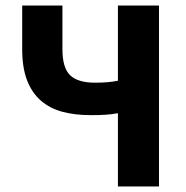

<svg xmlns="http://www.w3.org/2000/svg" viewBox="-20 -672 670 692"><path d="M405 0V-264Q383 -260 361 -258.5Q339 -257 307 -257Q249 -257 203.5 -269.5Q158 -282 126 -310.5Q94 -339 77 -384Q60 -429 60 -495V-652H205V-495Q205 -427 233 -400.5Q261 -374 322 -374Q351 -374 370.5 -376Q390 -378 405 -381V-652H553V0Z"/></svg>

Font: Font
Style: ¶
Weight: 700
Designer: Paul D. Hunt
Foundry: Adobe Systems Incorporated
Version: Version 3.000